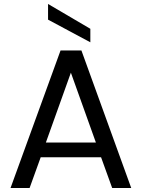

<svg xmlns="http://www.w3.org/2000/svg" viewBox="-20 -947 714 967"><path d="M545 0C545 0 641 0 641 0C641 0 390 -693 390 -693C390 -693 285 -693 285 -693C285 -693 33 0 33 0C33 0 129 0 129 0C129 0 185 -155 185 -155C185 -155 489 -155 489 -155C489 -155 545 0 545 0ZM211 -229C211 -229 337 -581 337 -581C337 -581 463 -229 463 -229C463 -229 211 -229 211 -229ZM222 -927C222 -927 222 -848 222 -848C222 -848 435 -734 435 -734C435 -734 435 -802 435 -802C435 -802 222 -927 222 -927Z"/></svg>

Font: Girnar Poppins
Style: Regular
Weight: 500
Designer: Ninad Kale (Devanagari), Jonny Pinhorn (Latin)
Foundry: Indian Type Foundry
Version: ""